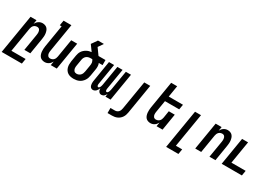

<svg xmlns="http://www.w3.org/2000/svg" viewBox="6 -1832 4455 3144"><g transform="rotate(30 2233.5 -260.0)"><path d="M-33 215 89 -520H202L189 -445Q198 -463 211 -478.5Q224 -494 241 -505.5Q258 -517 277 -522.5Q296 -528 315 -528Q341 -528 365 -519Q389 -510 404.5 -492Q420 -474 428 -450Q436 -426 439 -401Q442 -376 440 -350Q438 -324 434 -298L385 0H272L324 -313Q326 -326 327 -339.5Q328 -353 327 -366Q326 -379 322 -391Q318 -403 311 -412.5Q304 -422 292 -427Q280 -432 267 -432Q249 -432 231.5 -425.5Q214 -419 201.5 -405.5Q189 -392 182 -375Q175 -358 172 -340L96 119H365L349 215Z M658 8Q632 8 608 -1Q584 -10 568.5 -28Q553 -46 545 -70Q537 -94 534.5 -119Q532 -144 533.5 -170Q535 -196 539 -222L608 -639H573L589 -735H737L650 -207Q648 -194 646.5 -180.5Q645 -167 646 -154Q647 -141 651 -129Q655 -117 662.5 -107.5Q670 -98 681.5 -93Q693 -88 706 -88Q724 -88 741.5 -94.5Q759 -101 772 -114.5Q785 -128 792 -145Q799 -162 802 -180L858 -520H971L885 0H772L784 -75Q775 -57 762 -41.5Q749 -26 732 -14.5Q715 -3 696 2.5Q677 8 658 8Z M1206 8Q1176 8 1147.5 2Q1119 -4 1096 -18.5Q1073 -33 1057 -56Q1041 -79 1033.5 -106.5Q1026 -134 1026.5 -163.5Q1027 -193 1031 -222L1051 -342Q1055 -365 1062.5 -387Q1070 -409 1083.5 -429Q1097 -449 1115.5 -465Q1134 -481 1155 -492.5Q1176 -504 1198.5 -510.5Q1221 -517 1245 -519L1166 -628H1165Q1184 -654 1202.5 -681Q1221 -708 1240 -735H1352L1287 -641L1374 -520H1506V-424H1435Q1441 -410 1444 -394.5Q1447 -379 1447.5 -363Q1448 -347 1446.5 -330.5Q1445 -314 1442 -298L1422 -178Q1418 -153 1409.5 -128Q1401 -103 1386 -81Q1371 -59 1351 -41Q1331 -23 1306.5 -12Q1282 -1 1256.5 3.5Q1231 8 1206 8ZM1206 -88Q1226 -88 1246 -96Q1266 -104 1280 -119.5Q1294 -135 1301.5 -154.5Q1309 -174 1312 -193L1332 -313Q1334 -328 1335.5 -343Q1337 -358 1334.5 -372.5Q1332 -387 1326 -399.5Q1320 -412 1312 -424H1280Q1260 -424 1239 -418.5Q1218 -413 1201.5 -399.5Q1185 -386 1175 -366.5Q1165 -347 1162 -327L1142 -207Q1140 -193 1138.5 -179.5Q1137 -166 1139 -152.5Q1141 -139 1146 -127Q1151 -115 1159.5 -106Q1168 -97 1180.5 -92.5Q1193 -88 1206 -88Z M1570 8Q1554 8 1540.5 0.5Q1527 -7 1519 -20Q1511 -33 1508 -48.5Q1505 -64 1504 -79.5Q1503 -95 1505 -111.5Q1507 -128 1510 -144L1572 -520H1669L1604 -128Q1603 -120 1602.5 -111.5Q1602 -103 1604 -95Q1606 -87 1611.5 -81Q1617 -75 1625 -75Q1634 -75 1640.5 -81.5Q1647 -88 1651.5 -95.5Q1656 -103 1659 -111Q1662 -119 1664 -127.5Q1666 -136 1668 -144Q1670 -152 1671 -160L1731 -520H1829L1764 -128Q1763 -120 1762.5 -111.5Q1762 -103 1763.5 -95Q1765 -87 1770.5 -81Q1776 -75 1785 -75Q1793 -75 1800 -81.5Q1807 -88 1811.5 -95.5Q1816 -103 1818.5 -111Q1821 -119 1823.5 -127.5Q1826 -136 1828 -144Q1830 -152 1831 -160L1891 -520H1988L1902 0H1805L1814 -56Q1807 -44 1799 -32Q1791 -20 1780.5 -11Q1770 -2 1756.5 3Q1743 8 1730 8Q1713 8 1700 0.5Q1687 -7 1679 -19.5Q1671 -32 1667.5 -47Q1664 -62 1664 -78Q1658 -63 1649.5 -47.5Q1641 -32 1629.5 -19.5Q1618 -7 1602 0.5Q1586 8 1570 8Z M1969 215V119H2053Q2071 119 2089 112Q2107 105 2120 90.5Q2133 76 2139.5 58Q2146 40 2149 22L2239 -520H2352L2260 37Q2256 61 2248 85Q2240 109 2226 130.5Q2212 152 2192 169Q2172 186 2148.5 196.5Q2125 207 2100.5 211Q2076 215 2052 215Z M2658 8Q2632 8 2608 -1Q2584 -10 2568.5 -28Q2553 -46 2545 -70Q2537 -94 2534.5 -119Q2532 -144 2533.5 -170Q2535 -196 2539 -222L2624 -735H2737L2702 -520H2971L2955 -424H2686L2650 -207Q2648 -194 2646.5 -180.5Q2645 -167 2646 -154Q2647 -141 2651 -129Q2655 -117 2662.5 -107.5Q2670 -98 2681.5 -93Q2693 -88 2706 -88Q2724 -88 2741.5 -94.5Q2759 -101 2772 -114.5Q2785 -128 2792 -145Q2799 -162 2802 -180L2823 -312H2936L2885 0H2772L2784 -75Q2775 -57 2762 -41.5Q2749 -26 2732 -14.5Q2715 -3 2696 2.5Q2677 8 2658 8Z M3077 215 3199 -520H3312L3206 119H3325L3309 215Z M3503 0 3589 -520H3702L3689 -445Q3698 -463 3711 -478.5Q3724 -494 3741 -505.5Q3758 -517 3777 -522.5Q3796 -528 3815 -528Q3841 -528 3865 -519Q3889 -510 3904.5 -492Q3920 -474 3928 -450Q3936 -426 3939 -401Q3942 -376 3940 -350Q3938 -324 3934 -298L3885 0H3772L3824 -313Q3826 -326 3827 -339.5Q3828 -353 3827 -366Q3826 -379 3822 -391Q3818 -403 3811 -412.5Q3804 -422 3792 -427Q3780 -432 3767 -432Q3749 -432 3731.5 -425.5Q3714 -419 3701.5 -405.5Q3689 -392 3682 -375Q3675 -358 3672 -340L3616 0Z M4003 0 4089 -520H4202L4132 -96H4401L4385 0Z"/></g></svg>

Font: Iosevka Term Curly Oblique
Style: Bold
Weight: 700
Italic angle: -9°
Designer: Belleve Invis
Foundry: Belleve Invis
Version: Version 32.3.0